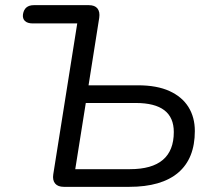

<svg xmlns="http://www.w3.org/2000/svg" viewBox="-20 -725 831 745"><path d="M481.3 0H228Q204.6 0 193.9 -12.9Q183.2 -25.7 186.7 -48.6L279.7 -634.1H107.2Q86.8 -634.1 76.8 -643.5Q66.8 -653 69.2 -670Q75.1 -705 111.5 -705H324.7Q348 -705 358.2 -692.1Q368.4 -679.1 365 -655.8L323.6 -394H515.3Q589 -394 637.9 -371.6Q686.7 -349.2 711.3 -309.6Q736 -269.9 736 -216.5Q736 -109.7 671.2 -54.8Q606.4 0 481.3 0ZM312.9 -325.4 272 -68.6H484.4Q654.4 -68.6 654.4 -212.7Q654.4 -269.2 617.6 -297.3Q580.7 -325.4 506.8 -325.4Z"/></svg>

Font: Nunito Variable Extra Light
Style: Italic
Weight: 200
Italic angle: -9°
Designer: Vernon Adams
Foundry: Vernon Adams
Version: Version 3.602